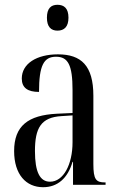

<svg xmlns="http://www.w3.org/2000/svg" viewBox="-20 -772 493 802"><path d="M220 -644C248 -644 266 -660 266 -698C266 -737 248 -752 220 -752C193 -752 176 -737 176 -698C176 -660 193 -644 220 -644ZM160 10C220 10 263 -27 283 -96H285V0H421V-10H419C381 -10 370 -22 370 -87V-372C370 -498 319 -545 222 -545C133 -545 71 -506 71 -444C71 -405 96 -388 143 -388C143 -499 163 -535 214 -535C264 -535 283 -501 283 -396V-300L218 -297C97 -291 39 -246 39 -141C39 -43 89 10 160 10ZM189 -13C147 -13 126 -53 126 -141C126 -237 151 -282 237 -287L283 -290V-178C283 -85 245 -13 189 -13Z"/></svg>

Font: Noto Serif Display ExtraCondensed
Style: Regular
Weight: 400
Width: 2
Designer: Monotype Design Team
Foundry: Monotype Imaging Inc.
Version: Version 2.009